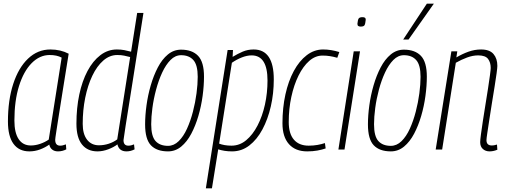

<svg xmlns="http://www.w3.org/2000/svg" viewBox="-20 -810 2748 1040"><path d="M294 10Q275 10 262.5 0Q250 -10 247 -27Q225 -11 197 -0.5Q169 10 139 10Q83 10 53 -31Q23 -72 23 -152Q23 -267 51.5 -355Q80 -443 132 -492.5Q184 -542 253 -542Q308 -542 352 -519Q333 -401 320 -320Q307 -239 299 -187.5Q291 -136 286.5 -107.5Q282 -79 280.5 -67.5Q279 -56 279 -53Q279 -21 306 -21Q320 -21 337 -28L339 -1Q318 10 294 10ZM244 -54 314 -498Q288 -512 249 -512Q195 -512 151.5 -468Q108 -424 83 -344Q58 -264 58 -157Q58 -91 81 -56.5Q104 -22 147 -22Q172 -22 198 -31Q224 -40 244 -54Z M665 10Q625 10 616 -28Q597 -13 567 -1.5Q537 10 508 10Q454 10 424 -27.5Q394 -65 394 -140Q394 -225 409.5 -298Q425 -371 454 -425.5Q483 -480 523.5 -511Q564 -542 613 -542Q635 -542 653.5 -538.5Q672 -535 690 -530L723 -740H757Q720 -503 696 -352.5Q672 -202 660.5 -129Q649 -56 649 -51Q649 -21 675 -21Q684 -21 691.5 -23Q699 -25 706 -28L709 -1Q688 10 665 10ZM516 -23Q543 -23 569 -31.5Q595 -40 615 -55L685 -501Q669 -505 653 -508.5Q637 -512 615 -512Q574 -512 539.5 -482Q505 -452 480 -399.5Q455 -347 441.5 -280Q428 -213 428 -139Q428 -84 451.5 -53.5Q475 -23 516 -23Z M890 10Q829 10 797.5 -23Q766 -56 766 -136Q766 -184 773.5 -239Q781 -294 796.5 -347.5Q812 -401 835 -445Q858 -489 889.5 -515Q921 -541 961 -541Q1021 -541 1053 -507.5Q1085 -474 1085 -395Q1085 -346 1077.5 -290.5Q1070 -235 1054.5 -182Q1039 -129 1016 -85.5Q993 -42 961.5 -16Q930 10 890 10ZM890 -20Q922 -20 948 -45.5Q974 -71 993 -113Q1012 -155 1025 -205Q1038 -255 1044.5 -304.5Q1051 -354 1051 -394Q1051 -458 1027.5 -484.5Q1004 -511 961 -511Q929 -511 903.5 -485Q878 -459 858.5 -417Q839 -375 825.5 -324.5Q812 -274 805.5 -225Q799 -176 799 -137Q799 -72 822.5 -46Q846 -20 890 -20Z M1095 210 1213 -539H1242L1240 -502Q1268 -519 1295 -530.5Q1322 -542 1354 -542Q1463 -542 1463 -380Q1463 -304 1447 -234Q1431 -164 1401.5 -109Q1372 -54 1330.5 -22Q1289 10 1237 10Q1215 10 1196.5 7Q1178 4 1162 -1L1128 210ZM1234 -21Q1278 -21 1313.5 -50.5Q1349 -80 1375 -130Q1401 -180 1415 -243Q1429 -306 1429 -374Q1429 -510 1343 -510Q1318 -510 1290 -499Q1262 -488 1236 -470L1167 -32Q1180 -27 1197 -24Q1214 -21 1234 -21Z M1644 10Q1580 10 1545 -29.5Q1510 -69 1510 -142Q1510 -226 1526 -298.5Q1542 -371 1571.5 -425.5Q1601 -480 1641.5 -511Q1682 -542 1730 -542Q1773 -542 1818 -528L1807 -497Q1786 -503 1767 -506Q1748 -509 1727 -509Q1688 -509 1655 -480Q1622 -451 1597 -400.5Q1572 -350 1558 -285Q1544 -220 1544 -149Q1544 -86 1572 -53.5Q1600 -21 1652 -21Q1678 -21 1700 -25Q1722 -29 1740 -35L1744 -6Q1724 1 1699 5.5Q1674 10 1644 10Z M1944 -717Q1962 -717 1961 -703Q1959 -681 1954.5 -673.5Q1950 -666 1934 -666Q1926 -666 1921 -669Q1916 -672 1916 -681Q1918 -703 1923 -710Q1928 -717 1944 -717ZM1813 0 1896 -532H1930L1846 0Z M2097 10Q2036 10 2004.5 -23Q1973 -56 1973 -136Q1973 -184 1980.5 -239Q1988 -294 2003.5 -347.5Q2019 -401 2042 -445Q2065 -489 2096.5 -515Q2128 -541 2168 -541Q2228 -541 2260 -507.5Q2292 -474 2292 -395Q2292 -346 2284.5 -290.5Q2277 -235 2261.5 -182Q2246 -129 2223 -85.5Q2200 -42 2168.5 -16Q2137 10 2097 10ZM2097 -20Q2129 -20 2155 -45.5Q2181 -71 2200 -113Q2219 -155 2232 -205Q2245 -255 2251.5 -304.5Q2258 -354 2258 -394Q2258 -458 2234.5 -484.5Q2211 -511 2168 -511Q2136 -511 2110.5 -485Q2085 -459 2065.5 -417Q2046 -375 2032.5 -324.5Q2019 -274 2012.5 -225Q2006 -176 2006 -137Q2006 -72 2029.5 -46Q2053 -20 2097 -20ZM2164 -596 2292 -790H2330L2193 -596Z M2425 -532H2457L2452 -499Q2484 -518 2517.5 -530Q2551 -542 2586 -542Q2632 -542 2653 -517.5Q2674 -493 2674 -453Q2674 -444 2670 -413.5Q2666 -383 2659 -340.5Q2652 -298 2644.5 -251Q2637 -204 2630.5 -161.5Q2624 -119 2619.5 -89Q2615 -59 2615 -51Q2615 -22 2644 -22Q2649 -22 2656 -23Q2663 -24 2672 -27L2674 1Q2662 6 2651.5 8Q2641 10 2632 10Q2610 10 2595.5 -3Q2581 -16 2581 -40Q2581 -51 2585 -81.5Q2589 -112 2595.5 -154.5Q2602 -197 2609.5 -243Q2617 -289 2623.5 -331Q2630 -373 2634 -403Q2638 -433 2638 -442Q2638 -472 2623.5 -491Q2609 -510 2570 -510Q2541 -510 2510 -498.5Q2479 -487 2449 -470L2375 0H2340Z"/></svg>

Font: Georama SemiCondensed ExtraLight
Style: Italic
Weight: 200
Width: 4
Italic angle: -9°
Designer: Jean-Baptiste Levee
Foundry: Production Type
Version: Version 1.000